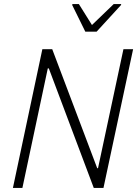

<svg xmlns="http://www.w3.org/2000/svg" viewBox="-20 -932 680 952"><path d="M44 0 190 -688H239L462 -98H466L592 -688H640L493 0H445L222 -593H217L91 0ZM403 -775 338 -907 339 -912H371L436 -808L544 -912H581L580 -907L459 -775Z"/></svg>

Font: Saira Semi Condensed ExtraLight
Style: Italic
Weight: 200
Width: 4
Italic angle: -12°
Designer: Hector Gatti with collaboration of the Omnibus-Type team
Foundry: Omnibus-Type
Version: Version 1.001; ttfautohint (v1.8)